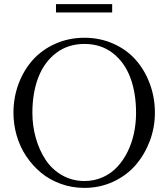

<svg xmlns="http://www.w3.org/2000/svg" viewBox="-20 -895 812 926"><path d="M387.2 11.2Q327.1 11.2 273.2 -8.3Q219.2 -27.8 178 -62Q136.7 -96.2 106.4 -141.6Q76.2 -187 60.5 -241Q44.9 -294.9 44.9 -351.1Q44.9 -425.3 69.8 -491.5Q94.7 -557.6 138.9 -606.7Q183.1 -655.8 247.6 -684.3Q312 -712.9 387.2 -712.9Q462.4 -712.9 526.6 -684.3Q590.8 -655.8 634.3 -606.7Q677.7 -557.6 702.4 -491.5Q727.1 -425.3 727.1 -351.1Q727.1 -280.3 702.4 -214.8Q677.7 -149.4 634.3 -99.1Q590.8 -48.8 526.4 -18.8Q461.9 11.2 387.2 11.2ZM136.2 -351.1Q136.2 -287.1 153.1 -228.3Q169.9 -169.4 200.7 -123.3Q231.4 -77.1 280 -49.6Q328.6 -22 387.2 -22Q434.6 -22 475.1 -40Q515.6 -58.1 544.9 -89.4Q574.2 -120.6 595 -162.4Q615.7 -204.1 626 -252Q636.2 -299.8 636.2 -351.1Q636.2 -447.3 608.2 -521.5Q580.1 -595.7 523.2 -639.4Q466.3 -683.1 387.2 -683.1Q308.1 -683.1 250.7 -639.4Q193.4 -595.7 164.8 -521.5Q136.2 -447.3 136.2 -351.1ZM250 -835H521V-875H250Z"/></svg>

Font: Ortica Linear Light
Style: Regular
Weight: 300
Designer: Benedetta Bovani
Foundry: Collletttivo
Version: Version 2.000;Glyphs 3.1.2 (3151)